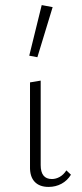

<svg xmlns="http://www.w3.org/2000/svg" viewBox="-20 -731 322 755"><path d="M98 -76V-407L140 -414V-82Q140 -27 184 -27Q200 -27 215 -35.5Q230 -44 241 -61L259 -44Q245 -21 222 -8.5Q199 4 171 4Q135 4 116 -16.5Q97 -37 98 -76ZM95 -512 144 -711 187 -703 127 -506Z"/></svg>

Font: Ysabeau Light
Style: Regular
Weight: 300
Designer: Christian Thalmann (Catharsis Fonts)
Version: Version 0.003